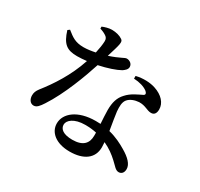

<svg xmlns="http://www.w3.org/2000/svg" viewBox="-174 -1021 1348 1294"><g transform="rotate(30 500.0 -374.0)"><path d="M600 -147V-122C600 -64 568 -25 485 -25C414 -25 384 -51 384 -85C384 -118 426 -156 512 -156C544 -156 573 -153 600 -147ZM640 -590C684 -588 722 -577 747 -558C760 -547 764 -536 752 -528C719 -511 671 -493 636 -453C605 -420 592 -378 592 -318C592 -286 595 -249 597 -213L560 -214C420 -214 340 -147 340 -69C340 -1 401 53 509 53C618 53 684 5 684 -81L682 -120C728 -99 764 -72 795 -43C826 -15 840 8 865 8C885 8 902 -6 902 -37C902 -74 868 -109 811 -142C776 -163 730 -187 673 -201C664 -257 654 -312 651 -341C648 -379 648 -412 666 -434C684 -456 717 -468 749 -470C799 -472 821 -447 854 -447C880 -447 891 -466 891 -495C891 -544 853 -587 788 -608C749 -621 693 -624 640 -611ZM275 -769C287 -765 304 -759 320 -749C337 -739 344 -728 343 -707C342 -683 337 -649 329 -614C301 -608 268 -603 239 -603C173 -603 145 -626 102 -660L87 -649C116 -555 152 -529 232 -529C255 -529 280 -531 306 -534C261 -398 187 -288 123 -207C107 -186 101 -170 101 -149C101 -121 116 -94 144 -94C168 -94 184 -115 205 -147C284 -267 349 -443 382 -546C449 -560 511 -581 544 -600C558 -610 576 -623 576 -643C576 -668 553 -683 531 -683C515 -683 492 -662 410 -635C442 -739 451 -765 431 -778C412 -792 380 -801 347 -801C323 -801 293 -792 275 -784Z"/></g></svg>

Font: Noto Serif CJK KR SemiBold
Style: Regular
Weight: 600
Designer: Ryoko NISHIZUKA 西塚涼子 (kana & ideographs); Frank Grießhammer (Latin, Greek & Cyrillic); Wenlong ZHANG 张文龙 (bopomofo); San
Foundry: Adobe
Version: Version 2.001;hotconv 1.1.0;makeotfexe 2.6.0